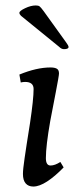

<svg xmlns="http://www.w3.org/2000/svg" viewBox="-20 -673 296 703"><path d="M64 -36Q64 -53 70 -93.5Q76 -134 78 -147L90 -223Q103 -310 103 -347Q103 -373 72 -373Q64 -373 56 -371L51 -400Q114 -426 165 -426Q180 -426 188 -421.5Q196 -417 196 -404Q196 -396 184 -334Q165 -235 164 -230Q148 -139 148 -94Q148 -67 165 -67Q181 -67 201 -80L213 -60Q181 -27 152.5 -8.5Q124 10 102 10Q84 10 74 -1.5Q64 -13 64 -36ZM196 -502 57 -615Q51 -621 51 -626Q51 -633 72 -643Q93 -653 111 -653Q120 -653 124.5 -650Q129 -647 140 -632L222 -518Q231 -506 231 -501Q231 -493 214 -493Q205 -493 196 -502Z"/></svg>

Font: Unna
Style: Italic
Weight: 400
Italic angle: -8.05°
Designer: Jorge de Buen Unna
Foundry: Omnibus-Type
Version: Version 2.008